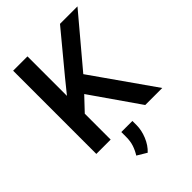

<svg xmlns="http://www.w3.org/2000/svg" viewBox="-262 -829 1160 1160"><g transform="rotate(-45 318.0 -248.5)"><path d="M490.2 0 276.4 -307.6 194.8 -221.2V0H72.3V-710.9H194.8V-373.5L265.6 -460.9L472.7 -710.9H622.1L357.4 -396.5L635.7 0ZM367.2 13.2V49.8Q367.2 92.3 348.4 138.2Q329.6 184.1 296.9 214.4L235.8 177.7Q252.9 150.4 262.7 121.1Q272.5 91.8 272.5 54.2V13.2Z"/></g></svg>

Font: Vazirmatn RD FD Medium
Style: Regular
Weight: 500
Designer: Saber Rastikerdar
Foundry: Saber Rastikerdar
Version: Version 33.003